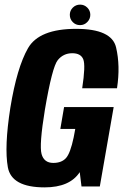

<svg xmlns="http://www.w3.org/2000/svg" viewBox="-20 -806 536 830"><path d="M172.9 4Q281.6 4 324.7 -61.8L332.3 0H411.5L471.4 -343.2H257L240.8 -248.5H305.3L298.5 -212.2Q284 -143.1 265 -122.4Q246 -101.7 210.3 -101.7Q170.4 -101.7 159.7 -140.1Q149 -178.4 174.1 -331.8Q205.5 -516.2 229.7 -546.1Q253.9 -575.9 292.4 -575.9Q329.2 -575.9 339.9 -549.8Q350.6 -523.7 335.3 -424.4H485.8Q500.7 -520.9 481.8 -601.1Q463 -681.3 308.9 -681.3Q149 -681.3 101 -597.6Q53.1 -513.9 24.7 -340.2Q-1.9 -170.2 13.9 -83.1Q29.8 4 172.9 4ZM325.9 -697.4Q344.5 -697.4 357.4 -710.7Q370.4 -724.1 370.4 -742Q370.4 -760.1 357.4 -773.1Q344.4 -786 326.4 -786Q307.8 -786 294.8 -773.1Q281.8 -760.1 281.8 -742Q281.8 -723.4 294.6 -710.4Q307.4 -697.4 325.9 -697.4Z"/></svg>

Font: Anybody Thin Condensed
Style: Italic
Weight: 100
Width: 3
Italic angle: -10°
Version: Version 1.113;gftools[0.9.25]